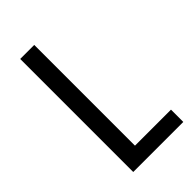

<svg xmlns="http://www.w3.org/2000/svg" viewBox="-216 -771 841 841"><g transform="rotate(-45 205.0 -350.0)"><path d="M395 -76.2V0H85V-700.2H171.9V-76.2Z"/></g></svg>

Font: Moulpali
Style: Regular
Weight: 400
Designer: Danh Hong
Version: Version 8.002; ttfautohint (v1.8.3)